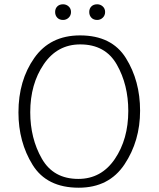

<svg xmlns="http://www.w3.org/2000/svg" viewBox="-20 -861 739 895"><path d="M433 -768Q416 -768 406 -778.5Q396 -789 396 -805Q396 -821 406 -831Q416 -841 433 -841Q448 -841 459 -831Q470 -821 470 -805Q470 -789 459 -778.5Q448 -768 433 -768ZM274 -768Q257 -768 247 -778.5Q237 -789 237 -805Q237 -821 247 -831Q257 -841 274 -841Q289 -841 300 -831Q311 -821 311 -805Q311 -789 300 -778.5Q289 -768 274 -768ZM353 -696Q501 -696 567 -590Q633 -484 633 -345Q633 -204 560.5 -95Q488 14 347 14Q198 14 132 -92.5Q66 -199 66 -337Q66 -486 140 -591Q214 -696 353 -696ZM121 -338Q121 -216 175 -121.5Q229 -27 345 -27Q452 -27 515 -119.5Q578 -212 578 -344Q578 -466 524.5 -560Q471 -654 354 -654Q247 -654 184 -561.5Q121 -469 121 -338Z"/></svg>

Font: Palanquin Thin
Style: Regular
Weight: 250
Designer: Pria Ravichandran
Version: Version 1.001